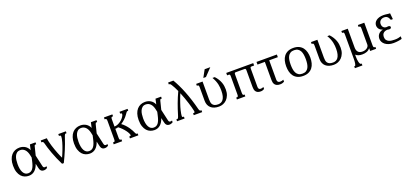

<svg xmlns="http://www.w3.org/2000/svg" viewBox="45 -2000 7431 3483"><g transform="rotate(-20 3760.0 -258.5)"><path d="M269.5 10.7Q228.5 10.7 190.4 -3.9Q152.3 -18.6 123 -51Q93.8 -83.5 76.2 -134.8Q58.6 -186 58.6 -259.3Q58.6 -326.7 75.4 -377.4Q92.3 -428.2 121.8 -461.9Q151.4 -495.6 191.2 -512.5Q231 -529.3 277.3 -529.3Q338.9 -529.3 386 -499.8Q433.1 -470.2 456.1 -415.5L478.5 -518.6H586.9V-481.9H573.2Q563 -481.9 557.9 -476.8Q552.7 -471.7 548.8 -456.1L507.3 -291L557.1 -71.3Q561 -52.7 570.6 -44.9Q580.1 -37.1 592.8 -37.1Q600.1 -37.1 608.2 -39.1Q616.2 -41 625 -44.4V-10.3Q609.4 -0.5 592.5 5.1Q575.7 10.7 558.6 10.7Q536.6 10.7 522.2 4.2Q507.8 -2.4 498.3 -14.2Q488.8 -25.9 483.2 -42Q477.5 -58.1 473.6 -76.7L457 -151.9Q429.2 -70.8 381.8 -30Q334.5 10.7 269.5 10.7ZM276.4 -481.4Q235.4 -481.4 210 -460.9Q184.6 -440.4 170.2 -408.2Q155.8 -376 150.6 -336.7Q145.5 -297.4 145.5 -259.3Q145.5 -208.5 153.3 -167.2Q161.1 -126 177 -96.9Q192.9 -67.9 216.3 -52.2Q239.7 -36.6 270.5 -36.6Q298.3 -36.6 320.1 -46.9Q341.8 -57.1 358.9 -79.3Q376 -101.6 389.4 -137.5Q402.8 -173.3 414.1 -224.6L427.2 -284.7L414.1 -343.8Q407.7 -371.6 396.2 -396.5Q384.8 -421.4 367.7 -440.4Q350.6 -459.5 327.6 -470.5Q304.7 -481.4 276.4 -481.4Z M940.4 10.7H906.7Q874.5 -53.7 846.9 -117.9Q819.3 -182.1 797.4 -241.5Q775.4 -300.8 759.3 -352.3Q743.2 -403.8 733.9 -442.9Q730.5 -457 726.1 -465.1Q721.7 -473.1 716.8 -476.8Q711.9 -480.5 707.5 -481.2Q703.1 -481.9 700.2 -481.9H687V-518.6H805.2Q807.6 -487.3 817.1 -447Q826.7 -406.7 839.6 -364Q852.5 -321.3 867.9 -278.3Q883.3 -235.4 897.9 -198.5Q912.6 -161.6 924.8 -133.8Q937 -106 944.3 -92.8Q957.5 -121.1 971.7 -154.8Q985.8 -188.5 999 -223.1Q1012.2 -257.8 1023.7 -291.5Q1035.2 -325.2 1043 -353.5Q1053.2 -391.1 1057.9 -415Q1062.5 -439 1062.5 -453.1Q1062.5 -470.2 1056.9 -476.1Q1051.3 -481.9 1041.5 -481.9H1026.4V-518.6H1172.4V-481.9H1158.2Q1152.8 -481.9 1148.4 -480.5Q1144 -479 1139.4 -472.4Q1134.8 -465.8 1129.2 -452.1Q1123.5 -438.5 1115.7 -413.6Q1081.5 -308.1 1037.6 -202.9Q993.7 -97.7 940.4 10.7Z M1446.8 10.7Q1405.8 10.7 1367.7 -3.9Q1329.6 -18.6 1300.3 -51Q1271 -83.5 1253.4 -134.8Q1235.8 -186 1235.8 -259.3Q1235.8 -326.7 1252.7 -377.4Q1269.5 -428.2 1299.1 -461.9Q1328.6 -495.6 1368.4 -512.5Q1408.2 -529.3 1454.6 -529.3Q1516.1 -529.3 1563.2 -499.8Q1610.4 -470.2 1633.3 -415.5L1655.8 -518.6H1764.2V-481.9H1750.5Q1740.2 -481.9 1735.1 -476.8Q1730 -471.7 1726.1 -456.1L1684.6 -291L1734.4 -71.3Q1738.3 -52.7 1747.8 -44.9Q1757.3 -37.1 1770 -37.1Q1777.3 -37.1 1785.4 -39.1Q1793.5 -41 1802.2 -44.4V-10.3Q1786.6 -0.5 1769.8 5.1Q1752.9 10.7 1735.8 10.7Q1713.9 10.7 1699.5 4.2Q1685.1 -2.4 1675.5 -14.2Q1666 -25.9 1660.4 -42Q1654.8 -58.1 1650.9 -76.7L1634.3 -151.9Q1606.4 -70.8 1559.1 -30Q1511.7 10.7 1446.8 10.7ZM1453.6 -481.4Q1412.6 -481.4 1387.2 -460.9Q1361.8 -440.4 1347.4 -408.2Q1333 -376 1327.9 -336.7Q1322.8 -297.4 1322.8 -259.3Q1322.8 -208.5 1330.6 -167.2Q1338.4 -126 1354.2 -96.9Q1370.1 -67.9 1393.6 -52.2Q1417 -36.6 1447.8 -36.6Q1475.6 -36.6 1497.3 -46.9Q1519 -57.1 1536.1 -79.3Q1553.2 -101.6 1566.7 -137.5Q1580.1 -173.3 1591.3 -224.6L1604.5 -284.7L1591.3 -343.8Q1585 -371.6 1573.5 -396.5Q1562 -421.4 1544.9 -440.4Q1527.8 -459.5 1504.9 -470.5Q1481.9 -481.4 1453.6 -481.4Z M2341.3 -63.5Q2345.2 -53.7 2349.4 -48.3Q2353.5 -43 2357.2 -40.3Q2360.8 -37.6 2364.3 -37.1Q2367.7 -36.6 2370.6 -36.6H2383.8V0H2221.2V-36.6H2230.5Q2252.9 -36.6 2252.9 -52.7Q2252.9 -64.9 2241.2 -89.4Q2229.5 -113.8 2208 -143.3Q2186.5 -172.9 2156 -204.6Q2125.5 -236.3 2088.4 -263.2Q2073.7 -258.8 2059.3 -256.3Q2044.9 -253.9 2031.2 -253.9V-85Q2031.2 -69.8 2032.7 -60.5Q2034.2 -51.3 2037.6 -45.9Q2041 -40.5 2045.7 -38.6Q2050.3 -36.6 2057.1 -36.6H2070.3V0H1907.7V-36.6H1921.4Q1927.7 -36.6 1932.6 -38.6Q1937.5 -40.5 1940.9 -45.9Q1944.3 -51.3 1945.8 -60.5Q1947.3 -69.8 1947.3 -85V-433.6Q1947.3 -448.7 1945.8 -458Q1944.3 -467.3 1940.9 -472.7Q1937.5 -478 1932.6 -480Q1927.7 -481.9 1921.4 -481.9H1907.7V-518.6H2070.3V-481.9H2057.1Q2050.3 -481.9 2045.7 -480Q2041 -478 2037.6 -472.7Q2034.2 -467.3 2032.7 -458Q2031.2 -448.7 2031.2 -433.6V-297.9Q2060.1 -297.9 2090.6 -309.6Q2121.1 -321.3 2148.7 -340.8Q2176.3 -360.4 2198.7 -386Q2221.2 -411.6 2233.9 -439.5Q2239.7 -452.6 2239.7 -462.4Q2239.7 -472.2 2235.1 -477.1Q2230.5 -481.9 2223.1 -481.9H2208V-518.6H2363.8V-481.9H2349.6Q2344.2 -481.9 2339.6 -479.2Q2335 -476.6 2329.6 -470.5Q2324.2 -464.4 2316.9 -454.1Q2309.6 -443.8 2299.3 -429.2Q2286.1 -410.2 2270.5 -392.1Q2254.9 -374 2237.1 -357.4Q2219.2 -340.8 2200 -325.7Q2180.7 -310.5 2161.1 -298.3Q2197.8 -272 2227.3 -240Q2256.8 -208 2279.3 -175.8Q2301.8 -143.6 2317.1 -114.3Q2332.5 -85 2341.3 -63.5Z M2693.8 10.7Q2652.8 10.7 2614.7 -3.9Q2576.7 -18.6 2547.4 -51Q2518.1 -83.5 2500.5 -134.8Q2482.9 -186 2482.9 -259.3Q2482.9 -326.7 2499.8 -377.4Q2516.6 -428.2 2546.1 -461.9Q2575.7 -495.6 2615.5 -512.5Q2655.3 -529.3 2701.7 -529.3Q2763.2 -529.3 2810.3 -499.8Q2857.4 -470.2 2880.4 -415.5L2902.8 -518.6H3011.2V-481.9H2997.6Q2987.3 -481.9 2982.2 -476.8Q2977.1 -471.7 2973.1 -456.1L2931.6 -291L2981.4 -71.3Q2985.4 -52.7 2994.9 -44.9Q3004.4 -37.1 3017.1 -37.1Q3024.4 -37.1 3032.5 -39.1Q3040.5 -41 3049.3 -44.4V-10.3Q3033.7 -0.5 3016.8 5.1Q3000 10.7 2982.9 10.7Q2960.9 10.7 2946.5 4.2Q2932.1 -2.4 2922.6 -14.2Q2913.1 -25.9 2907.5 -42Q2901.9 -58.1 2897.9 -76.7L2881.3 -151.9Q2853.5 -70.8 2806.2 -30Q2758.8 10.7 2693.8 10.7ZM2700.7 -481.4Q2659.7 -481.4 2634.3 -460.9Q2608.9 -440.4 2594.5 -408.2Q2580.1 -376 2575 -336.7Q2569.8 -297.4 2569.8 -259.3Q2569.8 -208.5 2577.6 -167.2Q2585.4 -126 2601.3 -96.9Q2617.2 -67.9 2640.6 -52.2Q2664.1 -36.6 2694.8 -36.6Q2722.7 -36.6 2744.4 -46.9Q2766.1 -57.1 2783.2 -79.3Q2800.3 -101.6 2813.7 -137.5Q2827.1 -173.3 2838.4 -224.6L2851.6 -284.7L2838.4 -343.8Q2832 -371.6 2820.6 -396.5Q2809.1 -421.4 2792 -440.4Q2774.9 -459.5 2752 -470.5Q2729 -481.4 2700.7 -481.4Z M3568.8 -75.7Q3572.3 -61.5 3576.9 -53.5Q3581.5 -45.4 3586.2 -41.7Q3590.8 -38.1 3595.2 -37.4Q3599.6 -36.6 3602.5 -36.6H3615.7V0H3453.1V-36.6H3462.4Q3475.1 -36.6 3480.7 -41Q3486.3 -45.4 3486.3 -56.6Q3486.3 -64.9 3484.4 -74.7Q3479 -102.1 3467.5 -144.5Q3456.1 -187 3439.9 -238Q3423.8 -289.1 3403.6 -345.5Q3383.3 -401.9 3360.4 -457.5Q3344.7 -421.9 3329.3 -381.1Q3314 -340.3 3300.3 -300.5Q3286.6 -260.7 3275.9 -225.3Q3265.1 -189.9 3259.8 -165Q3251 -125.5 3246.8 -100.8Q3242.7 -76.2 3242.7 -62Q3242.7 -46.4 3247.3 -41.5Q3252 -36.6 3261.2 -36.6H3276.4V0H3130.4V-36.6H3144.5Q3149.9 -36.6 3154.5 -37.8Q3159.2 -39.1 3163.8 -45.7Q3168.5 -52.2 3174.1 -66.2Q3179.7 -80.1 3187 -105Q3215.8 -202.1 3253.4 -304.4Q3291 -406.7 3338.9 -507.8Q3320.8 -548.3 3301.8 -585.2Q3282.7 -622.1 3262.7 -652.8Q3252 -669.4 3244.9 -674.3Q3237.8 -679.2 3231.4 -679.2H3218.3V-715.8H3319.8Q3352.5 -661.1 3386.5 -591.8Q3420.4 -522.5 3452.6 -440.9Q3484.9 -359.4 3514.4 -267.3Q3543.9 -175.3 3568.8 -75.7Z M3727.5 -433.6Q3727.5 -448.7 3726.1 -458Q3724.6 -467.3 3721.2 -472.7Q3717.8 -478 3712.9 -480Q3708 -481.9 3701.7 -481.9H3688V-518.6H3811.5V-173.3Q3811.5 -145.5 3815.4 -120.1Q3819.3 -94.7 3832.5 -75.4Q3845.7 -56.2 3870.8 -44.7Q3896 -33.2 3938.5 -33.2Q3966.8 -33.2 3991.9 -43.7Q4017.1 -54.2 4035.6 -79.1Q4054.2 -104 4064.9 -145.3Q4075.7 -186.5 4075.7 -247.6Q4075.7 -275.4 4073.5 -305.7Q4071.3 -335.9 4064 -369.6Q4056.6 -403.3 4042.2 -440.4Q4027.8 -477.5 4002.9 -518.6H4046.9Q4080.6 -482.4 4102.3 -447Q4124 -411.6 4136.7 -376.7Q4149.4 -341.8 4154.3 -307.6Q4159.2 -273.4 4159.2 -239.7Q4159.2 -177.7 4140.6 -130.9Q4122.1 -84 4091.3 -52.5Q4060.5 -21 4020.8 -5.1Q3981 10.7 3938.5 10.7Q3889.6 10.7 3850.6 -1.7Q3811.5 -14.2 3784.2 -38.3Q3756.8 -62.5 3742.2 -97.4Q3727.5 -132.3 3727.5 -177.2ZM3923.8 -715.8H4032.7L3897.9 -574.7H3846.7Z M4759.8 -35.2Q4772.5 -35.2 4785.2 -37.8Q4797.9 -40.5 4814.5 -49.3V-10.3Q4798.8 -0.5 4781.2 5.1Q4763.7 10.7 4744.1 10.7Q4706.5 10.7 4684.1 -0.7Q4661.6 -12.2 4649.7 -30.3Q4637.7 -48.3 4633.8 -71Q4629.9 -93.8 4629.9 -116.2V-433.6Q4629.9 -446.3 4628.4 -453.9Q4627 -461.4 4623.5 -465.6Q4620.1 -469.7 4615.2 -470.9Q4610.4 -472.2 4604 -472.2H4435.5Q4428.7 -472.2 4424.1 -470.9Q4419.4 -469.7 4416 -465.6Q4412.6 -461.4 4411.1 -453.9Q4409.7 -446.3 4409.7 -433.6V-85Q4409.7 -69.8 4411.1 -60.5Q4412.6 -51.3 4416 -45.9Q4419.4 -40.5 4424.1 -38.6Q4428.7 -36.6 4435.5 -36.6H4448.7V0H4286.1V-36.6H4299.8Q4306.2 -36.6 4311 -38.6Q4315.9 -40.5 4319.3 -45.9Q4322.8 -51.3 4324.2 -60.5Q4325.7 -69.8 4325.7 -85V-433.6Q4325.7 -446.3 4324.2 -453.9Q4322.8 -461.4 4319.3 -465.6Q4315.9 -469.7 4311 -470.9Q4306.2 -472.2 4299.8 -472.2H4268.6V-518.6H4790V-472.2H4739.7Q4732.9 -472.2 4728.3 -470.9Q4723.6 -469.7 4720.2 -465.6Q4716.8 -461.4 4715.3 -453.9Q4713.9 -446.3 4713.9 -433.6V-94.2Q4713.9 -85.9 4714.8 -75.7Q4715.8 -65.4 4720.2 -56.4Q4724.6 -47.4 4733.9 -41.3Q4743.2 -35.2 4759.8 -35.2Z M5135.3 -35.2Q5169.9 -35.2 5199.7 -49.3V-10.3Q5183.1 -1.5 5163.1 4.6Q5143.1 10.7 5119.6 10.7Q5080.1 10.7 5055.7 -0.7Q5031.2 -12.2 5018.1 -30.3Q5004.9 -48.3 5000.2 -71Q4995.6 -93.8 4995.6 -116.2V-467.3H4853V-518.6H5246.1V-467.3H5079.6V-94.2Q5079.6 -85.9 5081.3 -75.7Q5083 -65.4 5088.9 -56.4Q5094.7 -47.4 5105.7 -41.3Q5116.7 -35.2 5135.3 -35.2Z M5331.1 -259.3Q5331.1 -315.4 5343.5 -364.5Q5356 -413.6 5383.8 -450.2Q5411.6 -486.8 5456.1 -508.1Q5500.5 -529.3 5564.5 -529.3Q5627.9 -529.3 5672.4 -508.1Q5716.8 -486.8 5744.6 -450.2Q5772.5 -413.6 5785.2 -364.5Q5797.9 -315.4 5797.9 -259.3Q5797.9 -203.1 5785.2 -154.1Q5772.5 -105 5744.6 -68.4Q5716.8 -31.7 5672.4 -10.5Q5627.9 10.7 5564.5 10.7Q5500.5 10.7 5456.1 -10.5Q5411.6 -31.7 5383.8 -68.4Q5356 -105 5343.5 -154.1Q5331.1 -203.1 5331.1 -259.3ZM5418 -259.3Q5418 -212.4 5424.3 -171.1Q5430.7 -129.9 5447 -99.4Q5463.4 -68.8 5491.7 -51Q5520 -33.2 5564.5 -33.2Q5608.9 -33.2 5637.2 -51Q5665.5 -68.8 5681.9 -99.4Q5698.2 -129.9 5704.6 -171.1Q5710.9 -212.4 5710.9 -259.3Q5710.9 -306.2 5704.6 -347.4Q5698.2 -388.7 5681.9 -419.2Q5665.5 -449.7 5637 -467.5Q5608.4 -485.4 5564.5 -485.4Q5520.5 -485.4 5491.9 -467.5Q5463.4 -449.7 5447 -419.2Q5430.7 -388.7 5424.3 -347.4Q5418 -306.2 5418 -259.3Z M5944.3 -433.6Q5944.3 -448.7 5942.9 -458Q5941.4 -467.3 5938 -472.7Q5934.6 -478 5929.7 -480Q5924.8 -481.9 5918.5 -481.9H5904.8V-518.6H6028.3V-173.3Q6028.3 -145.5 6032.2 -120.1Q6036.1 -94.7 6049.3 -75.4Q6062.5 -56.2 6087.6 -44.7Q6112.8 -33.2 6155.3 -33.2Q6183.6 -33.2 6208.7 -43.7Q6233.9 -54.2 6252.4 -79.1Q6271 -104 6281.7 -145.3Q6292.5 -186.5 6292.5 -247.6Q6292.5 -275.4 6290.3 -305.7Q6288.1 -335.9 6280.8 -369.6Q6273.4 -403.3 6259 -440.4Q6244.6 -477.5 6219.7 -518.6H6263.7Q6297.4 -482.4 6319.1 -447Q6340.8 -411.6 6353.5 -376.7Q6366.2 -341.8 6371.1 -307.6Q6376 -273.4 6376 -239.7Q6376 -177.7 6357.4 -130.9Q6338.9 -84 6308.1 -52.5Q6277.3 -21 6237.5 -5.1Q6197.8 10.7 6155.3 10.7Q6106.4 10.7 6067.4 -1.7Q6028.3 -14.2 6001 -38.3Q5973.6 -62.5 5959 -97.4Q5944.3 -132.3 5944.3 -177.2Z M6579.1 10.7Q6579.1 36.1 6582 63Q6585 89.8 6590.3 111.8Q6595.7 133.8 6604 147.9Q6612.3 162.1 6623.5 162.1H6636.7V198.7H6491.2V162.1H6504.9Q6511.2 162.1 6516.1 150.4Q6521 138.7 6524.4 120.4Q6527.8 102.1 6529.3 79.6Q6530.8 57.1 6530.8 35.2V-433.6Q6530.8 -448.7 6529.3 -458Q6527.8 -467.3 6524.4 -472.7Q6521 -478 6516.1 -480Q6511.2 -481.9 6504.9 -481.9H6491.2V-518.6H6614.7V-155.8Q6614.7 -101.1 6641.4 -69.3Q6668 -37.6 6726.6 -37.6Q6754.4 -37.6 6777.1 -45.2Q6799.8 -52.7 6815.9 -65.2Q6832 -77.6 6840.8 -93.8Q6849.6 -109.9 6849.6 -127V-433.6Q6849.6 -448.7 6848.1 -458Q6846.7 -467.3 6843.3 -472.7Q6839.8 -478 6835 -480Q6830.1 -481.9 6823.7 -481.9H6810.1V-518.6H6933.6V-85Q6933.6 -69.8 6935.1 -60.5Q6936.5 -51.3 6939.9 -45.9Q6943.4 -40.5 6948 -38.6Q6952.6 -36.6 6959.5 -36.6H6973.1V0H6858.4V-52.7Q6831.5 -19.5 6793 -4.4Q6754.4 10.7 6703.1 10.7Q6662.6 10.7 6631.8 0.2Q6601.1 -10.3 6579.1 -30.8Z M7301.3 -486.3Q7280.3 -486.3 7262.5 -479.5Q7244.6 -472.7 7231.4 -460.7Q7218.3 -448.7 7210.9 -431.9Q7203.6 -415 7203.6 -395.5Q7203.6 -368.7 7211.9 -351.1Q7220.2 -333.5 7232.9 -323.2Q7245.6 -313 7260.7 -308.8Q7275.9 -304.7 7289.1 -304.7Q7295.9 -306.2 7303.2 -307.4Q7310.5 -308.6 7318.4 -308.6Q7326.2 -308.6 7333.5 -307.1Q7340.8 -305.7 7346.4 -302.5Q7352.1 -299.3 7355.5 -293.9Q7358.9 -288.6 7358.9 -280.8Q7358.9 -263.7 7347.7 -257.1Q7336.4 -250.5 7320.8 -250.5Q7313 -250.5 7304.9 -251.7Q7296.9 -252.9 7289.1 -255.4Q7255.9 -255.4 7234.4 -245.8Q7212.9 -236.3 7200.2 -221.7Q7187.5 -207 7182.6 -189.2Q7177.7 -171.4 7177.7 -155.3Q7177.7 -115.7 7194.6 -92.8Q7211.4 -69.8 7237.1 -58.3Q7262.7 -46.9 7293.5 -43.7Q7324.2 -40.5 7352.5 -40.5Q7389.2 -40.5 7418.5 -46.4Q7447.8 -52.2 7470.7 -60.5V-11.2Q7459 -6.8 7440.7 -2.9Q7422.4 1 7400.6 3.9Q7378.9 6.8 7355.2 8.8Q7331.5 10.7 7309.1 10.7Q7256.8 10.7 7216.1 -2.7Q7175.3 -16.1 7147.5 -38.3Q7119.6 -60.5 7105 -89.4Q7090.3 -118.2 7090.3 -148.4Q7090.3 -170.4 7096.4 -191.9Q7102.5 -213.4 7116.5 -232.2Q7130.4 -251 7152.6 -264.9Q7174.8 -278.8 7207.5 -285.6Q7189.9 -290 7173.6 -299.6Q7157.2 -309.1 7144.3 -323.2Q7131.3 -337.4 7123.8 -356Q7116.2 -374.5 7116.2 -397Q7116.2 -423.3 7128.4 -447.3Q7140.6 -471.2 7164.6 -489.5Q7188.5 -507.8 7223.9 -518.6Q7259.3 -529.3 7305.2 -529.3Q7326.2 -529.3 7342.3 -527.6Q7358.4 -525.9 7372.8 -523.9Q7387.2 -522 7401.1 -520.3Q7415 -518.6 7431.6 -518.6L7443.4 -402.3H7404.3Q7396 -424.3 7386.7 -440.2Q7377.4 -456.1 7365.5 -466.3Q7353.5 -476.6 7337.9 -481.4Q7322.3 -486.3 7301.3 -486.3Z"/></g></svg>

Font: Arian AMU Serif
Style: Regular
Weight: 400
Designer: Ruben Hakobyan (Tarumian)
Foundry: Ruben Hakobyan (Tarumian)
Version: Version 1.002